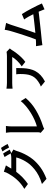

<svg xmlns="http://www.w3.org/2000/svg" viewBox="1474 -2372 981 3970"><g transform="rotate(-90 1965.0 -387.5)"><path d="M775 -814Q788 -796 802.5 -771Q817 -746 831 -721Q845 -696 855 -677L782 -645Q767 -676 745 -715.5Q723 -755 703 -784ZM891 -858Q904 -839 919.5 -814Q935 -789 949.5 -764.5Q964 -740 973 -722L900 -690Q885 -722 862.5 -761Q840 -800 819 -828ZM858 -600Q850 -587 842 -568.5Q834 -550 828 -533Q815 -487 791 -430Q767 -373 732.5 -312.5Q698 -252 653 -196Q582 -111 487 -41.5Q392 28 251 83L145 -11Q245 -41 318.5 -79.5Q392 -118 448 -164Q504 -210 548 -260Q583 -301 613 -352Q643 -403 664.5 -453.5Q686 -504 694 -543H348L390 -645Q403 -645 433.5 -645Q464 -645 503 -645Q542 -645 580 -645Q618 -645 646.5 -645Q675 -645 685 -645Q708 -645 729.5 -648Q751 -651 766 -656ZM530 -756Q513 -731 497.5 -703.5Q482 -676 473 -661Q441 -602 392.5 -537.5Q344 -473 281.5 -412Q219 -351 145 -301L44 -375Q110 -414 160.5 -457.5Q211 -501 248.5 -545Q286 -589 312.5 -629Q339 -669 357 -701Q368 -718 380.5 -746.5Q393 -775 399 -799Z M1203 -37Q1211 -54 1213 -67.5Q1215 -81 1215 -98Q1215 -116 1215 -155.5Q1215 -195 1215 -248Q1215 -301 1215 -359.5Q1215 -418 1215 -474.5Q1215 -531 1215 -576.5Q1215 -622 1215 -649Q1215 -666 1213 -686Q1211 -706 1209 -724.5Q1207 -743 1204 -756H1345Q1341 -730 1338.5 -703Q1336 -676 1336 -649Q1336 -626 1336 -589.5Q1336 -553 1336 -508.5Q1336 -464 1336 -416Q1336 -368 1336 -321Q1336 -274 1336 -233Q1336 -192 1336 -161Q1336 -130 1336 -116Q1400 -133 1471.5 -165Q1543 -197 1614 -241Q1685 -285 1748.5 -337.5Q1812 -390 1859 -449L1923 -348Q1822 -226 1671.5 -136Q1521 -46 1341 11Q1332 14 1317.5 19.5Q1303 25 1287 35Z M2948 -676Q2941 -668 2930 -654Q2919 -640 2913 -630Q2891 -592 2853 -541.5Q2815 -491 2768 -441Q2721 -391 2670 -355L2577 -429Q2608 -448 2638 -473.5Q2668 -499 2694.5 -526.5Q2721 -554 2740.5 -580Q2760 -606 2771 -626Q2757 -626 2724.5 -626Q2692 -626 2647.5 -626Q2603 -626 2552 -626Q2501 -626 2450.5 -626Q2400 -626 2356 -626Q2312 -626 2280 -626Q2248 -626 2236 -626Q2205 -626 2177.5 -624Q2150 -622 2116 -619V-745Q2144 -741 2174.5 -738Q2205 -735 2236 -735Q2248 -735 2281 -735Q2314 -735 2360 -735Q2406 -735 2459 -735Q2512 -735 2564.5 -735Q2617 -735 2662.5 -735Q2708 -735 2740.5 -735Q2773 -735 2785 -735Q2798 -735 2816 -736Q2834 -737 2851.5 -739Q2869 -741 2877 -743ZM2543 -543Q2543 -467 2539.5 -397Q2536 -327 2522 -264.5Q2508 -202 2478 -146Q2448 -90 2396.5 -40.5Q2345 9 2265 51L2160 -34Q2183 -42 2209.5 -55Q2236 -68 2261 -87Q2312 -121 2343 -159.5Q2374 -198 2390.5 -243.5Q2407 -289 2413 -342.5Q2419 -396 2419 -457Q2419 -479 2418 -499.5Q2417 -520 2413 -543Z M3476 -752Q3467 -730 3456.5 -704.5Q3446 -679 3435 -646Q3426 -619 3412 -575Q3398 -531 3381 -478.5Q3364 -426 3345.5 -370.5Q3327 -315 3309 -263Q3291 -211 3276 -168.5Q3261 -126 3250 -101L3118 -96Q3131 -128 3148.5 -174Q3166 -220 3185 -275Q3204 -330 3223 -387.5Q3242 -445 3259 -499Q3276 -553 3289.5 -598Q3303 -643 3311 -671Q3321 -708 3325.5 -732.5Q3330 -757 3333 -781ZM3658 -426Q3685 -385 3716 -331.5Q3747 -278 3777.5 -219.5Q3808 -161 3834.5 -107Q3861 -53 3878 -12L3757 42Q3741 -2 3716 -59.5Q3691 -117 3662.5 -177Q3634 -237 3604 -290Q3574 -343 3547 -379ZM3100 -135Q3135 -137 3184.5 -140.5Q3234 -144 3291 -149.5Q3348 -155 3408 -161.5Q3468 -168 3525 -174.5Q3582 -181 3630.5 -187Q3679 -193 3713 -198L3741 -84Q3705 -79 3653.5 -73Q3602 -67 3542.5 -60.5Q3483 -54 3421 -47Q3359 -40 3300 -33.5Q3241 -27 3191 -22.5Q3141 -18 3107 -14Q3088 -12 3064 -8.5Q3040 -5 3016 -2L2995 -134Q3020 -133 3048.5 -133.5Q3077 -134 3100 -135Z"/></g></svg>

Font: Noto Sans TC SemiBold
Style: Regular
Weight: 600
Designer: Ryoko NISHIZUKA  (kana, bopomofo & ideographs); Paul D. Hunt (Latin, Greek & Cyrillic); Sandoll Communications , Soo-you
Foundry: Adobe
Version: Version 2.004-H2;hotconv 1.0.118;makeotfexe 2.5.65603